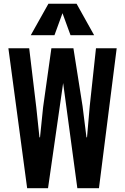

<svg xmlns="http://www.w3.org/2000/svg" viewBox="-20 -985 654 1005"><path d="M122.1 0 23.9 -732.4H132.8L169.9 -423.3L186.5 -266.1H189.5L205.6 -423.8L249 -732.4H285.6H336.4H364.3L412.1 -429.7L432.6 -266.1H435.5L449.7 -429.2L482.4 -732.4H590.8L498 0H384.8L310.5 -550.3L231.4 0ZM141.1 -800.8 233.4 -965.3H380.9L472.7 -800.8H349.1L307.1 -916L265.1 -800.8Z"/></svg>

Font: Antonio
Style: Bold
Weight: 700
Designer: Vernon Adams
Foundry: Vernon Adams
Version: Version 1.002